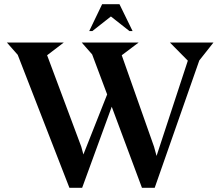

<svg xmlns="http://www.w3.org/2000/svg" viewBox="-20 -889 1045 921"><path d="M470 -869H553L616 -740H601L512 -810L423 -740H408ZM881 -598 795 -685H1004L936 -599L722 12H661L516 -377L374 12H313L65 -626L13 -685H286L206 -624L370 -185L380 -148L494 -436L422 -628L372 -685H645L564 -624L719 -185L731 -141Z"/></svg>

Font: Bluu Next Cyrillic
Style: Bold
Weight: 700
Designer: Igor Stepanchenko
Foundry: Igor Stepanchenko
Version: Version 1.000